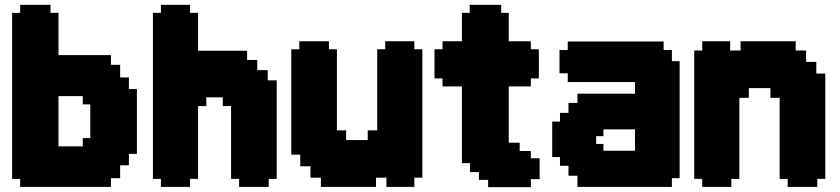

<svg xmlns="http://www.w3.org/2000/svg" viewBox="-20 -770 3460 791"><path d="M321 -167V-201H352V-340H321V-374H221V-167ZM63 -33H30V-717H63V-750H188V-717H221V-543H437V-503H475V-451H511V-403H544V-136H511V-89H475V-36H437V0H63Z M1087 -33V0H965V-33H932V-333H898V-369H830V-333H796V-33H763V0H643V-33H610V-717H643V-750H763V-717H796V-561H998V-523H1040V-481H1083V-439H1120V-33Z M1567 -567V-600H1687V-567H1720V-38H1687V0H1572V-38H1529V0H1302V-38H1259V-85H1217V-133H1180V-567H1213V-600H1335V-567H1368V-233H1406V-193H1495V-233H1534V-567Z M2076 -182H2121V-148H2167V-118H2203V-32H2167V1H1991V-29H1953V-61H1916V-98H1883V-414H1803V-447H1770V-567H1803V-600H1883V-717H1915V-750H2045V-717H2076V-600H2167V-567H2200V-447H2167V-414H2076Z M2596 -237H2466V-209H2436V-177H2466V-149H2596ZM2780 -518V-36H2748V0H2359V-46H2322V-87H2287V-123H2255V-269H2287V-305H2322V-346H2359V-384H2596V-432H2319V-468H2285V-564H2319V-599H2714V-564H2748V-518Z M2993 -33V0H2873V-33H2840V-562H2873V-600H2988V-562H3031V-600H3258V-562H3301V-515H3343V-467H3380V-33H3347V0H3225V-33H3192V-367H3154V-407H3065V-367H3026V-33Z"/></svg>

Font: DNF Bit Bit TTF
Style: Regular
Weight: 400
Designer: Kim So-Yeon
Foundry: NEOPLE Inc.
Version: Version 1.000;September 28, 2022;FontCreator 14.0.0.2872 64-